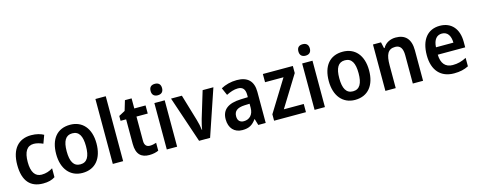

<svg xmlns="http://www.w3.org/2000/svg" viewBox="-33 -1460 5391 2171"><g transform="rotate(-15 2662.0 -375.0)"><path d="M276 10C335 10 378 -1 416 -26V-130C377 -106 336 -91 285 -91C209 -91 168 -151 168 -269C168 -389 207 -451 286 -451C320 -451 357 -440 393 -424L428 -519C392 -539 344 -553 283 -553C136 -553 45 -457 45 -268C45 -78 129 10 276 10Z M974 -272C974 -453 879 -553 739 -553C586 -553 502 -448 502 -272C502 -99 593 10 736 10C890 10 974 -100 974 -272ZM625 -272C625 -391 659 -453 738 -453C817 -453 851 -391 851 -272C851 -153 817 -90 738 -90C659 -90 625 -154 625 -272Z M1213 0V-760H1092V0Z M1551 -90C1512 -90 1489 -114 1489 -163V-448H1621V-543H1489V-661H1411L1376 -544L1303 -505V-448H1368V-160C1368 -34 1428 10 1518 10C1561 10 1600 1 1627 -12V-104C1603 -96 1577 -90 1551 -90Z M1785 -752C1745 -752 1718 -733 1718 -685C1718 -638 1746 -618 1785 -618C1824 -618 1852 -638 1852 -685C1852 -732 1824 -752 1785 -752ZM1845 -543H1724V0H1845Z M2102 0H2231L2415 -543H2289L2194 -230C2183 -189 2171 -143 2168 -112H2164C2160 -148 2150 -195 2138 -234L2046 -543H1919Z M2690 -553C2620 -553 2555 -535 2504 -507L2542 -420C2588 -443 2633 -459 2678 -459C2732 -459 2762 -430 2762 -361V-334L2679 -331C2530 -326 2455 -269 2455 -157C2455 -53 2514 10 2608 10C2687 10 2728 -16 2770 -74H2773L2795 0H2882V-364C2882 -490 2816 -553 2690 -553ZM2705 -255 2762 -257V-209C2762 -128 2714 -83 2650 -83C2607 -83 2578 -106 2578 -158C2578 -217 2612 -251 2705 -255Z M3353 0V-96H3120L3345 -460V-543H2994V-447H3210L2980 -75V0Z M3515 -752C3475 -752 3448 -733 3448 -685C3448 -638 3476 -618 3515 -618C3554 -618 3582 -638 3582 -685C3582 -732 3554 -752 3515 -752ZM3575 -543H3454V0H3575Z M4165 -272C4165 -453 4070 -553 3930 -553C3777 -553 3693 -448 3693 -272C3693 -99 3784 10 3927 10C4081 10 4165 -100 4165 -272ZM3816 -272C3816 -391 3850 -453 3929 -453C4008 -453 4042 -391 4042 -272C4042 -153 4008 -90 3929 -90C3850 -90 3816 -154 3816 -272Z M4550 -553C4488 -553 4430 -526 4400 -471H4393L4377 -543H4283V0H4404V-266C4404 -391 4431 -452 4518 -452C4578 -452 4604 -410 4604 -330V0H4724V-357C4724 -491 4660 -553 4550 -553Z M5066 -552C4926 -552 4839 -452 4839 -267C4839 -89 4932 10 5086 10C5156 10 5206 -2 5256 -27V-126C5202 -98 5155 -85 5095 -85C5010 -85 4963 -140 4961 -242H5282V-307C5282 -458 5202 -552 5066 -552ZM5067 -461C5134 -461 5166 -406 5167 -328H4963C4968 -418 5007 -461 5067 -461Z"/></g></svg>

Font: Noto Sans Armenian SemiCondensed SemiBold
Style: Regular
Weight: 600
Width: 4
Designer: Monotype Design Team
Foundry: Monotype Imaging Inc.
Version: Version 2.008